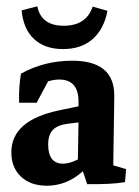

<svg xmlns="http://www.w3.org/2000/svg" viewBox="-20 -576 435 603"><path d="M127 7.3Q76.2 7.3 45.9 -21.2Q15.6 -49.8 15.6 -97.7Q15.6 -198.2 166 -229.5L226.6 -242.2V-256.8Q226.6 -326.2 166 -326.2Q148.4 -326.2 130.9 -320.3L95.2 -253.4H40Q38.6 -303.7 45.9 -344.7Q118.7 -385.3 207 -385.3Q338.9 -385.3 338.9 -275.9Q338.9 -262.2 338.4 -233.2Q337.9 -204.1 337.4 -170.7Q336.9 -137.2 336.4 -108.2Q335.9 -79.1 335.9 -64.5V-56.6L376 -44.9L372.6 -3.9Q328.6 3.4 253.9 2.4L240.2 -38.1Q189.9 7.3 127 7.3ZM131.3 -122.1Q131.3 -62 178.2 -62Q198.2 -62 224.6 -75.2Q225.1 -104.5 225.6 -134.3Q226.1 -164.1 226.6 -191.4L193.8 -187.5Q161.1 -183.6 146.2 -168.2Q131.3 -152.8 131.3 -122.1ZM178.2 -421.9Q120.6 -421.9 86.9 -453.4Q53.2 -484.9 47.9 -543.5L97.2 -556.2Q109.4 -495.1 180.2 -495.1Q251 -495.1 271 -555.2L317.4 -542Q306.6 -484.4 270.8 -453.1Q234.9 -421.9 178.2 -421.9Z"/></svg>

Font: Markazi Text
Style: Bold
Weight: 700
Designer: Borna Izadpanah (Arabic designer), Fiona Ross (Arabic design director) and Florian Runge (Latin designer)
Foundry: Borna Izadpanah and Florian Runge
Version: Version 1.001; ttfautohint (v1.8.3)